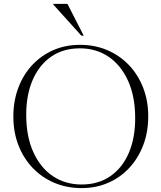

<svg xmlns="http://www.w3.org/2000/svg" viewBox="-20 -955 828 985"><path d="M390.5 -725Q466 -725 529.8 -698Q593.5 -671 640.8 -621.8Q688 -572.5 714.2 -505.5Q740.5 -438.5 740.5 -358.5Q740.5 -278 715 -210.8Q689.5 -143.5 643.5 -94Q597.5 -44.5 535 -17.2Q472.5 10 398.5 10Q323 10 259 -17Q195 -44 147.8 -93.5Q100.5 -143 74.5 -210Q48.5 -277 48.5 -357Q48.5 -437 73.8 -504.2Q99 -571.5 145 -621Q191 -670.5 253.5 -697.8Q316 -725 390.5 -725ZM398.5 -8.5Q484.5 -8.5 546.2 -51.2Q608 -94 640.8 -170.5Q673.5 -247 673.5 -348Q673.5 -460 637 -540.5Q600.5 -621 536.8 -664Q473 -707 390 -707Q303.5 -707 242 -664Q180.5 -621 147.5 -544.5Q114.5 -468 114.5 -367Q114.5 -255 151 -174.5Q187.5 -94 251.5 -51.2Q315.5 -8.5 398.5 -8.5ZM409.5 -772H397.5L253.5 -931.5V-935H326Z"/></svg>

Font: Newsreader Display Light
Style: Regular
Weight: 300
Designer: Hugues Gentile
Foundry: Production Type
Version: Version 1.001